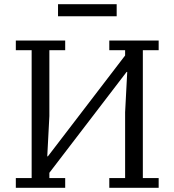

<svg xmlns="http://www.w3.org/2000/svg" viewBox="-20 -890 827 910"><path d="M55 -46H130V-652H55V-698H289V-652H214V-340L204 -149H207L573 -627V-652H498V-698H732V-652H657V-46H732V0H498V-46H573V-358L583 -549H580L214 -71V-46H289V0H55ZM255 -870H533V-813H255Z"/></svg>

Font: IBM Plex Serif
Style: Regular
Weight: 400
Designer: Mike Abbink, Paul van der Laan, Pieter van Rosmalen
Foundry: Bold Monday
Version: Version 2.6